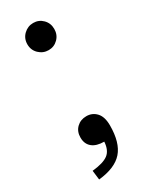

<svg xmlns="http://www.w3.org/2000/svg" viewBox="-142 -439 450 574"><g transform="rotate(-30 82.5 -152.0)"><path d="M115.5 -323.5Q102.1 -310.1 83 -310.1Q64 -310.1 50 -323.5Q36.1 -336.9 36.1 -356.9Q36.1 -377 50 -390.4Q64 -403.8 83 -403.8Q102.1 -403.8 115.5 -390.4Q128.9 -377 128.9 -356.9Q128.9 -336.9 115.5 -323.5ZM20 100.1 16.1 67.9Q54.7 64 71.3 51.5Q87.9 39.1 89.8 9.8Q63 9.8 48.6 -2.2Q34.2 -14.2 34.2 -36.1Q34.2 -57.1 47.6 -70.1Q61 -83 81.1 -83Q101.6 -83 115.2 -68.4Q128.9 -53.7 128.9 -23.9Q128.9 35.6 103.3 64.9Q77.6 94.2 20 100.1Z"/></g></svg>

Font: Margherita
Style: Regular
Weight: 400
Designer: James Puckett
Foundry: Dunwich Type Founders
Version: Version 1.008;hotconv 1.0.109;makeotfexe 2.5.65596